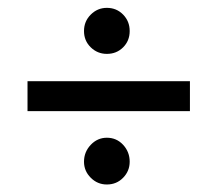

<svg xmlns="http://www.w3.org/2000/svg" viewBox="-20 -499 567 501"><path d="M475.6 -287.1V-209H51.8V-287.1ZM258.8 -17.6Q234.4 -17.6 216.8 -35.2Q199.2 -52.7 199.2 -77.1Q199.2 -102.5 216.8 -121.1Q234.4 -139.6 258.8 -139.6Q284.2 -139.6 301.3 -121.1Q318.4 -102.5 318.4 -77.1Q318.4 -52.7 301.3 -35.2Q284.2 -17.6 258.8 -17.6ZM258.8 -358.4Q234.4 -358.4 216.8 -375.5Q199.2 -392.6 199.2 -418Q199.2 -443.4 216.8 -460.9Q234.4 -478.5 258.8 -478.5Q284.2 -478.5 301.3 -460.9Q318.4 -443.4 318.4 -418Q318.4 -392.6 301.3 -375.5Q284.2 -358.4 258.8 -358.4Z"/></svg>

Font: Crimson Pro ExtraLight SemiBold
Style: Regular
Weight: 600
Version: Version 1.002